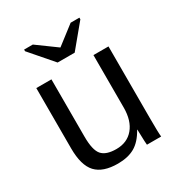

<svg xmlns="http://www.w3.org/2000/svg" viewBox="-175 -845 905 972"><g transform="rotate(-30 278.0 -359.0)"><path d="M401.4 -90.3Q371.1 -35.6 331.3 -12.9Q291.5 9.8 232.4 9.8Q145.5 9.8 105.2 -33.4Q64.9 -76.7 64.9 -176.3V-528.3H153.3V-193.4Q153.3 -114.3 178 -86.2Q202.6 -58.1 262.2 -58.1Q325.7 -58.1 362.3 -101.6Q398.9 -145 398.9 -222.2V-528.3H486.8V-112.8Q486.8 -20.5 489.7 0H406.7Q406.2 -2.4 405 -22.9Q403.8 -43.5 402.8 -90.3ZM432.1 -718.3 322.8 -586.4H223.1L108.9 -718.3V-728H159.7L272.9 -645.5H273.9L380.9 -728H432.1Z"/></g></svg>

Font: Arimo Nerd Font
Style: Regular
Weight: 400
Designer: Steve Matteson
Foundry: Monotype Imaging Inc.
Version: Version 1.33;Nerd Fonts 3.2.1